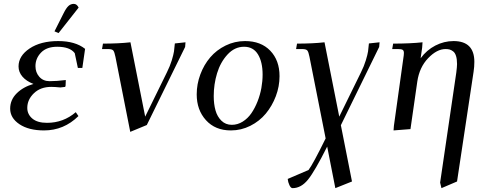

<svg xmlns="http://www.w3.org/2000/svg" viewBox="-20 -663 2518 986"><path d="M32.2 -105Q32.2 -150.4 65.7 -183.6Q99.1 -216.8 151.9 -231.9Q115.2 -246.1 95.2 -269.5Q75.2 -293 75.2 -321.8Q75.2 -376 132.1 -414.1Q189 -452.1 278.8 -452.1Q366.7 -452.1 417 -412.1L402.8 -314H379.9L363.8 -390.1Q338.9 -422.9 273.9 -422.9Q219.7 -422.9 190.9 -393.1Q162.1 -363.3 162.1 -323.2Q162.1 -291 181.9 -268.6Q201.7 -246.1 234.9 -246.1Q271 -246.1 317.9 -252L316.9 -224.1L314.9 -216.8L290 -213.9Q261.2 -216.8 243.2 -216.8Q188 -216.8 154.1 -184.1Q120.1 -151.4 120.1 -108.9Q120.1 -76.2 146 -54.2Q171.9 -32.2 221.2 -32.2Q305.7 -32.2 369.1 -86.9L382.8 -66.9Q308.1 6.8 206.1 6.8Q127.4 6.8 79.8 -25.1Q32.2 -57.1 32.2 -105ZM259.8 -502 306.2 -594.2Q319.8 -621.6 331.5 -632.3Q343.3 -643.1 358.9 -643.1Q374.5 -643.1 383.8 -624L280.8 -493.2Z M503.9 -411.1 508.8 -439Q590.3 -439 649.9 -445.8L725.6 -64L836.9 -291Q853 -323.2 862.1 -353Q871.1 -382.8 873.5 -398.9Q876 -415 877.9 -439.9L932.6 -445.8L930.7 -421.9L733.9 -21L648.9 14.2L572.8 -371.1Q567.9 -396 561.8 -403.6Q555.7 -411.1 534.7 -411.1Z M990.2 -178.2Q990.2 -231 1008.8 -280.8Q1027.3 -330.6 1059.6 -368.4Q1091.8 -406.2 1138.7 -429.2Q1185.5 -452.1 1238.3 -452.1Q1320.3 -452.1 1367.9 -402.6Q1415.5 -353 1415.5 -272Q1415.5 -219.2 1396.5 -168.9Q1377.4 -118.7 1345 -79.6Q1312.5 -40.5 1265.4 -16.8Q1218.3 6.8 1165.5 6.8Q1085.4 6.8 1037.8 -45.7Q990.2 -98.1 990.2 -178.2ZM1077.6 -169.9Q1077.6 -128.4 1086.7 -96.2Q1095.7 -64 1117.2 -43Q1138.7 -22 1170.4 -22Q1200.2 -22 1226.3 -38.3Q1252.4 -54.7 1270.8 -81.3Q1289.1 -107.9 1302.5 -141.8Q1315.9 -175.8 1322.3 -211.2Q1328.6 -246.6 1328.6 -279.8Q1328.6 -344.7 1304.7 -383.8Q1280.8 -422.9 1233.4 -422.9Q1185.1 -422.9 1148.4 -383.1Q1111.8 -343.3 1094.7 -286.6Q1077.6 -230 1077.6 -169.9Z M1457.5 255.9 1564.5 210Q1586.9 180.7 1652.3 47.9L1569.3 -371.1Q1564.5 -396 1558.3 -403.6Q1552.2 -411.1 1531.2 -411.1H1500.5L1505.4 -439Q1586.9 -439 1646.5 -445.8L1722.2 -64L1833.5 -291Q1849.6 -323.2 1858.6 -353Q1867.7 -382.8 1870.1 -398.9Q1872.6 -415 1874.5 -439.9L1929.2 -445.8L1927.2 -421.9L1730.5 -20L1787.6 269L1702.1 303.2L1660.2 89.8Q1597.2 215.3 1561.8 259.3Q1526.4 303.2 1482.4 303.2Q1473.6 303.2 1466.3 287.8Q1459 272.5 1457.5 255.9Z M1994.1 -411.1 1999 -439Q2086.4 -439 2149.9 -445.8L2147.9 -418L2140.1 -363.8Q2170.9 -405.8 2215.6 -429Q2260.3 -452.1 2309.1 -452.1Q2416 -452.1 2416 -345.2Q2416 -320.3 2412.1 -294.9L2327.1 269L2247.1 303.2L2240.2 274.9L2323.2 -290Q2327.1 -320.3 2327.1 -334Q2327.1 -358.9 2322 -375.2Q2316.9 -391.6 2307.4 -398.9Q2297.9 -406.2 2289.1 -408.7Q2280.3 -411.1 2268.1 -411.1Q2223.6 -411.1 2178.7 -364.3Q2133.8 -317.4 2123 -244.1L2087.9 0L2001 6.8L2002.9 -17.1L2051.3 -363.8Q2054.2 -380.9 2054.2 -391.1Q2054.2 -402.8 2047.9 -407Q2041.5 -411.1 2023.9 -411.1Z"/></svg>

Font: Dihjauti S
Style: Bold Italic
Weight: 700
Italic angle: -9°
Designer: T. Christopher White
Version: Version 3.0.0